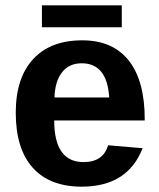

<svg xmlns="http://www.w3.org/2000/svg" viewBox="-20 -689 596 719"><path d="M286 10Q166 10 102.5 -61Q39 -132 39 -267Q39 -397 104 -467.5Q169 -538 288 -538Q402 -538 462 -462.5Q522 -387 522 -242V-238H183Q183 -82 293 -82Q366 -82 385 -145L514 -134Q458 10 286 10ZM286 -452Q239 -452 212.5 -418.5Q186 -385 184 -324H389Q381 -452 286 -452ZM137 -587V-669H436V-587Z"/></svg>

Font: Libra Sans
Style: Bold
Weight: 700
Foundry: Context Ltd
Version: Version 1.000